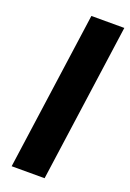

<svg xmlns="http://www.w3.org/2000/svg" viewBox="-144 -797 576 849"><g transform="rotate(20 143.5 -372.5)"><path d="M28 0H183L287 -745H132Z"/></g></svg>

Font: Mluvka ExtraBold
Style: Italic
Weight: 800
Italic angle: -8°
Designer: Modified by Jiří Krblich, Original typeface by Gumpita Rahayu
Foundry: Gumpita Rahayu & Jiří Krblich
Version: Version 2.000;Glyphs 3.1.1 (3134)